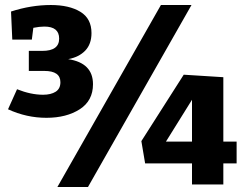

<svg xmlns="http://www.w3.org/2000/svg" viewBox="-20 -736 987 766"><path d="M165 -266Q86 -266 12 -300L48 -380Q103 -358 152 -358Q183 -358 202 -370Q221 -382 221 -408Q221 -453 157 -453H95V-533H149Q216 -533 216 -582Q216 -630 157 -630Q138 -630 113 -625L107 -578H29L24 -690Q104 -716 183 -716Q256 -716 300.5 -689Q345 -662 345 -604Q345 -560 320 -534Q295 -508 252 -500Q351 -485 351 -400Q351 -334 298 -300Q245 -266 165 -266ZM622 -716H744L331 10H209ZM924 -171V-84H871V0H746V-84H559L544 -173L713 -438L871 -428V-171ZM746 -338 642 -171H746Z"/></svg>

Font: Bitter Pro OGT
Style: Bold
Weight: 700
Designer: Sol Matas, and Bitter project Authors
Foundry: Sol Matas
Version: Version 2.110